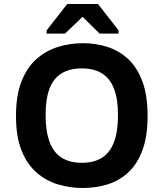

<svg xmlns="http://www.w3.org/2000/svg" viewBox="-20 -928 818 960"><path d="M394 12Q330 12 270 -6Q210 -24 162.5 -65.5Q115 -107 87.5 -176Q60 -245 60 -348Q60 -451 87.5 -521Q115 -591 162.5 -633Q210 -675 270 -693.5Q330 -712 394 -712Q459 -712 517 -693.5Q575 -675 620.5 -633Q666 -591 692 -521Q718 -451 718 -348Q718 -246 692 -176.5Q666 -107 621 -65.5Q576 -24 517.5 -6Q459 12 394 12ZM389 -114Q451 -114 491 -140Q531 -166 550.5 -219Q570 -272 570 -352Q570 -433 550 -484.5Q530 -536 490 -561Q450 -586 389 -586Q328 -586 287.5 -561Q247 -536 227.5 -484.5Q208 -433 208 -353Q208 -273 227.5 -219.5Q247 -166 287.5 -140Q328 -114 389 -114ZM316 -908H470L573 -776V-760H478L393 -844L305 -760H213V-776Z"/></svg>

Font: AR One Sans
Style: Bold
Weight: 700
Designer: Niteesh Yadav
Foundry: Niteesh Yadav
Version: Version 1.001;gftools[0.9.33]